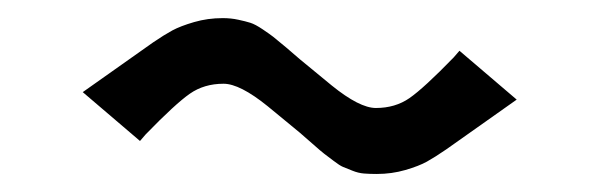

<svg xmlns="http://www.w3.org/2000/svg" viewBox="-20 -547 665 213"><path d="M276.9 -429.2Q246.1 -454.1 228 -454.1Q206.5 -454.1 190.7 -443.1Q174.8 -432.1 141.6 -397.9L135.3 -390.6L71.8 -444.8L149.9 -500Q162.1 -508.3 171.1 -513.2Q180.2 -518.1 195.3 -522.5Q210.4 -526.9 227.1 -526.9Q236.3 -526.9 244.4 -525.1Q252.4 -523.4 257.8 -521.7Q263.2 -520 271.5 -514.4Q279.8 -508.8 283.2 -506.1Q286.6 -503.4 297.4 -494.4Q308.1 -485.4 312.5 -481.4L348.1 -452.1Q378.9 -427.2 397 -427.2Q418.5 -427.2 434.3 -438.2Q450.2 -449.2 483.4 -483.4L489.7 -490.7L553.2 -436.5L475.1 -381.3Q462.4 -372.6 453.6 -367.7Q444.8 -362.8 429.7 -358.4Q414.6 -354 397.9 -354Q390.1 -354 383.8 -354.5Q377.4 -355 370.8 -357.7Q364.3 -360.4 360.6 -361.8Q356.9 -363.3 349.9 -368.7Q342.8 -374 339.6 -376.5Q336.4 -378.9 326.7 -387.5Q316.9 -396 312.5 -399.9Z"/></svg>

Font: Resagnicto
Style: Bold
Weight: 700
Version: Version 0.9991